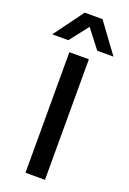

<svg xmlns="http://www.w3.org/2000/svg" viewBox="-190 -997 708 1055"><g transform="rotate(20 164.0 -469.0)"><path d="M107 0V-705H221V0ZM-15 -765 112 -938H216L343 -765H248L164 -874L79 -765Z"/></g></svg>

Font: Nunito Sans 6pt SemiBold
Style: Regular
Weight: 600
Version: Version 3.101;gftools[0.9.27]